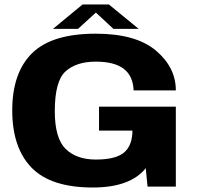

<svg xmlns="http://www.w3.org/2000/svg" viewBox="-20 -831 878 855"><path d="M393 4Q206 4 120.2 -84.8Q34.5 -173.5 34.5 -339.5Q34.5 -507 122.8 -594Q211 -681 406 -681Q585 -681 674 -606Q763 -531 763 -428.5H575Q572.5 -493 530.8 -524.8Q489 -556.5 406.5 -556.5Q320 -556.5 272 -513.2Q224 -470 224 -336Q224 -215.5 272.2 -168Q320.5 -120.5 407 -120.5Q489.5 -120.5 527.5 -148Q565.5 -175.5 569.5 -238V-249.5H421V-356H763V0H637L629 -82Q560 4 393 4ZM216 -702.5 347.5 -811H465L597.5 -702.5H485L407 -775L327.5 -702.5Z"/></svg>

Font: Anybody ExtraExpanded Regular
Style: Bold
Weight: 700
Width: 8
Designer: Tyler Finck
Foundry: Etcetera Type Company
Version: Version 1.010; ttfautohint (v1.8.3) -l 8 -r 50 -G 200 -x 14 